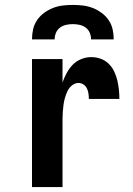

<svg xmlns="http://www.w3.org/2000/svg" viewBox="-20 -760 540 780"><path d="M110 0V-520H234V-425Q241 -445 251 -463.5Q261 -482 275.5 -497Q290 -512 310 -520Q330 -528 351 -528Q370 -528 388.5 -521.5Q407 -515 421 -501.5Q435 -488 443.5 -470.5Q452 -453 456.5 -434Q461 -415 463 -396Q465 -377 465 -358H341Q341 -368 339.5 -379Q338 -390 333.5 -400Q329 -410 319.5 -416.5Q310 -423 299 -423Q285 -423 273 -413.5Q261 -404 254.5 -390.5Q248 -377 244 -363Q240 -349 238 -334.5Q236 -320 235 -305Q234 -290 234 -276V0ZM110 -600Q110 -621 114.5 -641Q119 -661 130.5 -678Q142 -695 159 -707.5Q176 -720 195 -727.5Q214 -735 234.5 -737.5Q255 -740 276 -740Q297 -740 317.5 -737.5Q338 -735 357 -727.5Q376 -720 393 -707.5Q410 -695 421.5 -678Q433 -661 437.5 -641Q442 -621 442 -600H350Q350 -614 344.5 -627Q339 -640 328 -648Q317 -656 303.5 -659Q290 -662 276 -662Q262 -662 248.5 -659Q235 -656 224 -648Q213 -640 207.5 -627Q202 -614 202 -600Z"/></svg>

Font: Iosevka Curly Extrabold
Style: Regular
Weight: 800
Monospace: yes
Designer: Belleve Invis
Foundry: Belleve Invis
Version: Version 22.1.2; ttfautohint (v1.8.4)